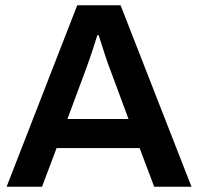

<svg xmlns="http://www.w3.org/2000/svg" viewBox="-20 -706 749 726"><path d="M5 0 272 -686H436L704 0H563L508 -146H194L139 0ZM235 -256H466L397 -442Q393 -452 387.5 -467.5Q382 -483 376 -501.5Q370 -520 364 -539Q358 -558 353 -573H348Q342 -553 333.5 -527Q325 -501 317 -478Q309 -455 304 -442Z"/></svg>

Font: Archivo SemiBold SemiBold
Style: Regular
Weight: 600
Version: Version 2.001